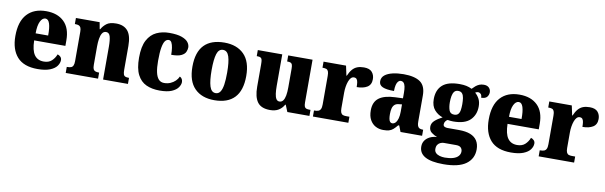

<svg xmlns="http://www.w3.org/2000/svg" viewBox="-51 -1097 5800 1841"><g transform="rotate(10 2849.0 -176.0)"><path d="M301 10Q167 10 102.5 -62.5Q38 -135 38 -266Q38 -407 104 -479Q170 -551 289 -551Q400 -551 463.5 -489.5Q527 -428 527 -309V-255H223Q225 -159 256 -115Q287 -71 348 -71Q396 -71 424.5 -97Q453 -123 468 -162Q485 -157 497 -144.5Q509 -132 509 -113Q509 -84 488.5 -55.5Q468 -27 422 -8.5Q376 10 301 10ZM347 -324Q348 -399 335 -439.5Q322 -480 294 -480Q264 -480 244.5 -440Q225 -400 225 -324Z M575 0V-59H579Q600 -59 614.5 -63.5Q629 -68 636.5 -83Q644 -98 644 -127V-413Q644 -441 637 -454.5Q630 -468 617 -472.5Q604 -477 584 -477H580V-536H811L823 -470H828Q846 -503 877 -527Q908 -551 970 -551Q1045 -551 1083.5 -505.5Q1122 -460 1122 -359V-129Q1122 -99 1127 -84Q1132 -69 1144.5 -64Q1157 -59 1177 -59H1181V0H939V-320Q939 -384 929 -419Q919 -454 889 -454Q865 -454 851.5 -433Q838 -412 832.5 -377.5Q827 -343 827 -303V-124Q827 -96 833 -82.5Q839 -69 852.5 -64Q866 -59 886 -59H890V0Z M1490 10Q1415 10 1359.5 -15.5Q1304 -41 1273 -101.5Q1242 -162 1242 -267Q1242 -376 1275 -437.5Q1308 -499 1363.5 -525Q1419 -551 1488 -551Q1565 -551 1609 -535Q1653 -519 1671.5 -495Q1690 -471 1690 -444Q1690 -424 1680 -401Q1670 -378 1638 -362.5Q1606 -347 1541 -347Q1541 -383 1536.5 -414Q1532 -445 1522 -464Q1512 -483 1494 -483Q1473 -483 1458.5 -464Q1444 -445 1435.5 -398Q1427 -351 1427 -268Q1427 -202 1436.5 -158Q1446 -114 1466.5 -91.5Q1487 -69 1520 -69Q1554 -69 1581.5 -81Q1609 -93 1629 -112.5Q1649 -132 1659 -156Q1674 -149 1681 -135.5Q1688 -122 1688 -107Q1688 -82 1669 -54.5Q1650 -27 1607 -8.5Q1564 10 1490 10Z M2022 10Q1900 10 1830.5 -60Q1761 -130 1761 -271Q1761 -412 1828 -481.5Q1895 -551 2025 -551Q2146 -551 2215.5 -481.5Q2285 -412 2285 -271Q2285 -130 2218.5 -60Q2152 10 2022 10ZM2024 -59Q2052 -59 2068.5 -83.5Q2085 -108 2092 -155Q2099 -202 2099 -271Q2099 -375 2082 -427.5Q2065 -480 2023 -480Q1981 -480 1964.5 -427.5Q1948 -375 1948 -271Q1948 -167 1965 -113Q1982 -59 2024 -59Z M2565 10Q2479 10 2442.5 -39.5Q2406 -89 2406 -189V-405Q2406 -434 2403 -449Q2400 -464 2389.5 -470.5Q2379 -477 2354 -477H2351V-536H2589V-230Q2589 -185 2593.5 -153Q2598 -121 2609 -103.5Q2620 -86 2640 -86Q2662 -86 2675.5 -104Q2689 -122 2695 -155Q2701 -188 2701 -233V-417Q2701 -445 2695.5 -457.5Q2690 -470 2678.5 -473.5Q2667 -477 2651 -477H2647V-536H2884V-120Q2884 -92 2890 -79Q2896 -66 2908.5 -62.5Q2921 -59 2936 -59H2948V0H2733L2706 -66H2701Q2681 -30 2648 -10Q2615 10 2565 10Z M2982 0V-59H2987Q3008 -59 3023 -64Q3038 -69 3046 -84.5Q3054 -100 3054 -131V-409Q3054 -439 3047.5 -453.5Q3041 -468 3028 -472.5Q3015 -477 2995 -477H2991V-536H3210L3230 -442H3234Q3250 -480 3270.5 -504Q3291 -528 3318.5 -538.5Q3346 -549 3383 -549Q3438 -549 3462 -521Q3486 -493 3486 -452Q3486 -398 3447.5 -374.5Q3409 -351 3346 -351Q3346 -379 3343 -398Q3340 -417 3331.5 -427.5Q3323 -438 3305 -438Q3288 -438 3275.5 -424.5Q3263 -411 3254.5 -387.5Q3246 -364 3241.5 -335.5Q3237 -307 3237 -278V-126Q3237 -97 3244 -82.5Q3251 -68 3264 -63.5Q3277 -59 3294 -59H3327V0Z M3667 10Q3626 10 3592.5 -8Q3559 -26 3538.5 -62.5Q3518 -99 3518 -155Q3518 -237 3570 -276Q3622 -315 3726 -319L3802 -322V-375Q3802 -412 3797 -436Q3792 -460 3781 -471.5Q3770 -483 3753 -483Q3739 -483 3728 -471Q3717 -459 3711 -435.5Q3705 -412 3705 -376Q3630 -376 3594 -392Q3558 -408 3558 -445Q3558 -483 3587 -506Q3616 -529 3664 -540Q3712 -551 3769 -551Q3877 -551 3931 -513Q3985 -475 3985 -382V-129Q3985 -102 3990.5 -87Q3996 -72 4008 -65.5Q4020 -59 4041 -59H4045V0H3835L3812 -59H3802Q3781 -33 3763 -17.5Q3745 -2 3723 4Q3701 10 3667 10ZM3741 -68Q3760 -68 3774 -83.5Q3788 -99 3795.5 -126.5Q3803 -154 3803 -191V-263L3774 -260Q3748 -258 3733 -245Q3718 -232 3711.5 -209Q3705 -186 3705 -151Q3705 -125 3708.5 -106Q3712 -87 3720.5 -77.5Q3729 -68 3741 -68Z M4292 233Q4173 233 4114 200Q4055 167 4055 102Q4055 69 4071.5 44.5Q4088 20 4118 4.5Q4148 -11 4188 -13Q4159 -24 4133 -43.5Q4107 -63 4107 -100Q4107 -134 4135 -159.5Q4163 -185 4208 -208Q4161 -223 4127.5 -261Q4094 -299 4094 -366Q4094 -455 4147 -503Q4200 -551 4314 -551Q4352 -551 4380 -545Q4408 -539 4434 -526Q4450 -543 4465.5 -556Q4481 -569 4500 -577Q4519 -585 4544 -585Q4577 -585 4594.5 -567Q4612 -549 4612 -523Q4612 -498 4596 -478Q4580 -458 4539 -458Q4539 -485 4526.5 -495Q4514 -505 4505 -505Q4494 -505 4486.5 -502Q4479 -499 4474 -496Q4498 -476 4514.5 -445.5Q4531 -415 4531 -371Q4531 -289 4479 -238Q4427 -187 4314 -187Q4304 -187 4286 -188.5Q4268 -190 4260 -192Q4250 -188 4240 -174.5Q4230 -161 4230 -145Q4230 -129 4242.5 -122.5Q4255 -116 4271 -116H4383Q4451 -116 4495 -98.5Q4539 -81 4561 -46.5Q4583 -12 4583 38Q4583 129 4511.5 181Q4440 233 4292 233ZM4295 168Q4341 168 4374.5 158Q4408 148 4425.5 128.5Q4443 109 4443 83Q4443 61 4429 46Q4415 31 4382 31H4262Q4248 31 4231.5 37.5Q4215 44 4203.5 59.5Q4192 75 4192 102Q4192 125 4206 139.5Q4220 154 4244 161Q4268 168 4295 168ZM4312 -253Q4338 -253 4351 -267.5Q4364 -282 4368 -308Q4372 -334 4372 -365Q4372 -397 4368 -424.5Q4364 -452 4351 -468Q4338 -484 4312 -484Q4287 -484 4274 -467.5Q4261 -451 4256 -423.5Q4251 -396 4251 -364Q4251 -318 4262.5 -285.5Q4274 -253 4312 -253Z M4910 10Q4776 10 4711.5 -62.5Q4647 -135 4647 -266Q4647 -407 4713 -479Q4779 -551 4898 -551Q5009 -551 5072.5 -489.5Q5136 -428 5136 -309V-255H4832Q4834 -159 4865 -115Q4896 -71 4957 -71Q5005 -71 5033.5 -97Q5062 -123 5077 -162Q5094 -157 5106 -144.5Q5118 -132 5118 -113Q5118 -84 5097.5 -55.5Q5077 -27 5031 -8.5Q4985 10 4910 10ZM4956 -324Q4957 -399 4944 -439.5Q4931 -480 4903 -480Q4873 -480 4853.5 -440Q4834 -400 4834 -324Z M5180 0V-59H5185Q5206 -59 5221 -64Q5236 -69 5244 -84.5Q5252 -100 5252 -131V-409Q5252 -439 5245.5 -453.5Q5239 -468 5226 -472.5Q5213 -477 5193 -477H5189V-536H5408L5428 -442H5432Q5448 -480 5468.5 -504Q5489 -528 5516.5 -538.5Q5544 -549 5581 -549Q5636 -549 5660 -521Q5684 -493 5684 -452Q5684 -398 5645.5 -374.5Q5607 -351 5544 -351Q5544 -379 5541 -398Q5538 -417 5529.5 -427.5Q5521 -438 5503 -438Q5486 -438 5473.5 -424.5Q5461 -411 5452.5 -387.5Q5444 -364 5439.5 -335.5Q5435 -307 5435 -278V-126Q5435 -97 5442 -82.5Q5449 -68 5462 -63.5Q5475 -59 5492 -59H5525V0Z"/></g></svg>

Font: Noto Serif Khmer SemiCondensed Black
Style: Regular
Weight: 900
Width: 4
Designer: Danh Hong and the Monotype Design Team
Foundry: Monotype Imaging Inc.
Version: Version 2.004